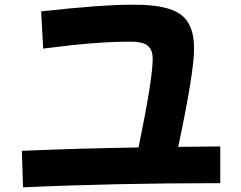

<svg xmlns="http://www.w3.org/2000/svg" viewBox="-20 -784 1040 827"><path d="M928.7 4.9Q472.7 4.9 79.1 22.9L74.2 -134.3Q306.6 -144.5 576.7 -148.9Q637.7 -444.3 637.7 -530.3Q637.7 -570.3 615.7 -587.4Q594.2 -605.5 535.6 -604.5Q393.1 -604.5 166 -574.7L157.2 -734.9Q421.9 -764.6 556.6 -763.7Q701.2 -764.2 757.8 -721.7Q816.4 -679.7 815.9 -574.7Q816.4 -475.6 747.6 -151.4Q927.7 -153.8 928.7 -153.3Z"/></svg>

Font: Droid Sans
Style: Regular
Weight: 400
Foundry: Ascender Corporation
Version: Version 1.00 build 114